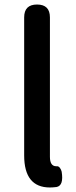

<svg xmlns="http://www.w3.org/2000/svg" viewBox="-20 -817 338 850"><path d="M201 13Q87 13 87 -129V-740Q87 -797 144 -797Q201 -797 201 -740V-460V-123Q201 -81 229 -81Q230 -81 231 -81Q239 -82 245 -74Q251 -66 253 -57Q263 5 230 11Q212 13 201 13Z"/></svg>

Font: GenSenRounded JP M
Style: Regular
Weight: 500
Version: Version 1.501;PS 1;hotconv 16.6.51;makeotf.lib2.5.65220